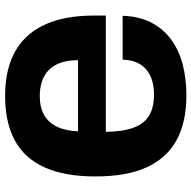

<svg xmlns="http://www.w3.org/2000/svg" viewBox="-19 -720 751 753"><g transform="rotate(90 356.5 -343.5)"><path d="M356 12Q281 12 222.5 -9Q164 -30 123.5 -73Q83 -116 62 -182Q41 -248 41 -339V-383H497Q496 -451 480.5 -492.5Q465 -534 433 -553Q401 -572 350 -572Q320 -572 295.5 -564.5Q271 -557 253 -542Q235 -527 225 -504Q215 -481 214 -449H42Q44 -513 68 -560Q92 -607 133.5 -638Q175 -669 231 -684Q287 -699 354 -699Q459 -699 529.5 -660.5Q600 -622 636 -543.5Q672 -465 672 -342Q672 -222 636.5 -143Q601 -64 530.5 -26Q460 12 356 12ZM357 -124Q401 -124 431 -141Q461 -158 477 -191.5Q493 -225 495 -274H216Q216 -236 225.5 -207.5Q235 -179 253.5 -160.5Q272 -142 298 -133Q324 -124 357 -124Z"/></g></svg>

Font: Archivo SemiCondensed ExtraBold
Style: Regular
Weight: 800
Width: 4
Designer: Hector Gatti
Foundry: Omnibus-Type
Version: Version 2.001